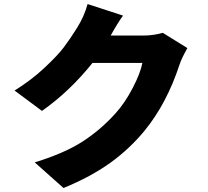

<svg xmlns="http://www.w3.org/2000/svg" viewBox="-20 -860 1040 958"><path d="M792 -696.3 915 -620.1Q885.7 -568.4 876 -538.1Q812.5 -344.7 703.1 -210Q627.9 -118.2 531.2 -48.3Q434.6 21.5 296.9 78.1L153.3 -49.8Q302.7 -95.7 393.6 -154.8Q484.4 -213.9 557.6 -295.9Q603.5 -346.7 642.1 -420.9Q680.7 -495.1 690.4 -545.9H441.4Q327.1 -403.3 189.5 -306.6L52.7 -408.2Q134.8 -459 201.2 -521Q267.6 -583 298.8 -624.5Q330.1 -666 364.3 -720.7Q400.4 -778.3 417 -839.8L593.8 -782.2Q567.4 -746.1 532.2 -682.6H693.4Q746.1 -682.6 792 -696.3Z"/></svg>

Font: Gen Shin Gothic Monospace Heavy
Style: Bold
Weight: 800
Designer: [Source Han Sans]
Ryoko NISHIZUKA  (kana & ideographs); Paul D. Hunt (Latin, Greek & Cyrillic); Wenlong ZHANG  (bopomofo
Version: Version 1.002.20150607